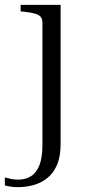

<svg xmlns="http://www.w3.org/2000/svg" viewBox="-62 -536 368 792"><path d="M113 62V-442Q113 -457 106.5 -465.5Q100 -474 84.5 -479Q69 -484 43 -487L23 -489V-516H188V58Q188 110 173 144.5Q158 179 132.5 199Q107 219 76 227.5Q45 236 12 236Q-3 236 -17 234Q-31 232 -42 229V196Q-31 199 -17 202Q-3 205 12 205Q44 205 66.5 190.5Q89 176 101 144.5Q113 113 113 62Z"/></svg>

Font: Roboto Serif 120pt Expanded Light
Style: Regular
Weight: 300
Width: 7
Designer: Greg Gazdowicz
Foundry: Commercial Type
Version: Version 1.008